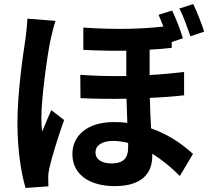

<svg xmlns="http://www.w3.org/2000/svg" viewBox="-20 -862 1040 947"><path d="M254 -759 115 -770C114 -738 109 -699 106 -673C94 -596 66 -406 66 -255C66 -119 85 -5 106 65L219 57C218 42 218 26 218 15C217 4 220 -17 223 -31C235 -86 267 -188 296 -270L233 -319C219 -286 202 -248 188 -213C185 -234 184 -262 184 -281C184 -381 215 -603 230 -669C234 -687 246 -738 254 -759ZM933 -842 865 -820C885 -781 904 -727 919 -683L987 -706C975 -744 952 -803 933 -842ZM612 -157V-133C612 -85 591 -56 530 -56C482 -56 451 -75 451 -111C451 -144 482 -167 538 -167C562 -167 587 -163 612 -157ZM829 -810 762 -789C770 -771 778 -751 786 -731C679 -719 553 -715 391 -726V-616C469 -612 540 -611 603 -612V-487C530 -486 454 -487 376 -493L377 -378C454 -374 531 -374 604 -375L608 -256C587 -259 565 -260 542 -260C407 -260 337 -190 337 -103C337 5 430 56 546 56C676 56 731 -4 731 -92V-104C779 -74 825 -36 867 6L932 -103C893 -138 825 -194 725 -229C723 -275 720 -325 719 -379C781 -382 839 -386 888 -392V-507C836 -501 779 -495 718 -492V-617C757 -619 793 -622 827 -626V-655L882 -673C871 -712 848 -770 829 -810Z"/></svg>

Font: Noto Sans Mono CJK SC
Style: Bold
Weight: 700
Designer: Ryoko NISHIZUKA 西塚涼子 (kana, bopomofo & ideographs); Paul D. Hunt (Latin, Greek & Cyrillic); Sandoll Communications 산돌커뮤니
Foundry: Adobe
Version: Version 2.004;hotconv 1.0.118;makeotfexe 2.5.65603